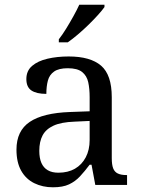

<svg xmlns="http://www.w3.org/2000/svg" viewBox="-20 -786 603 816"><path d="M205 10Q161 10 125.5 -7.5Q90 -25 70 -60.5Q50 -96 50 -150Q50 -230 106.5 -268Q163 -306 278 -310L361 -313V-373Q361 -409 355 -436.5Q349 -464 329 -480Q309 -496 268 -496Q230 -496 210 -482Q190 -468 183.5 -443.5Q177 -419 177 -387Q135 -387 113.5 -401.5Q92 -416 92 -450Q92 -485 116.5 -506Q141 -527 182 -536.5Q223 -546 272 -546Q364 -546 409.5 -507Q455 -468 455 -373V-114Q455 -86 461 -70.5Q467 -55 481 -48.5Q495 -42 517 -42H520V0H385L369 -86H361Q340 -58 320 -36.5Q300 -15 273.5 -2.5Q247 10 205 10ZM228 -52Q269 -52 298.5 -69Q328 -86 344.5 -117.5Q361 -149 361 -191V-272L297 -269Q240 -267 207.5 -252Q175 -237 161 -210.5Q147 -184 147 -145Q147 -114 156 -93.5Q165 -73 183 -62.5Q201 -52 228 -52ZM230 -619Q245 -638 261 -664Q277 -690 292 -717Q307 -744 317 -766H424V-756Q415 -743 397 -723Q379 -703 356.5 -681Q334 -659 311 -639.5Q288 -620 268 -606H230Z"/></svg>

Font: Noto Serif Armenian
Style: Regular
Weight: 400
Designer: Monotype Design Team
Foundry: Monotype Imaging Inc.
Version: Version 2.007